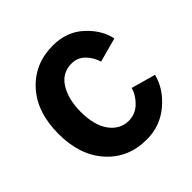

<svg xmlns="http://www.w3.org/2000/svg" viewBox="-163 -729 881 881"><g transform="rotate(-45 278.0 -288.0)"><path d="M33.2 -287.1Q33.2 -427.7 108.4 -510.3Q183.6 -592.8 301.8 -592.8Q390.6 -592.8 450.2 -538.6Q509.8 -484.4 524.4 -416L406.2 -383.8Q395.5 -419.9 369.1 -446.8Q342.8 -473.6 303.7 -473.6Q242.2 -473.6 209.5 -420.4Q176.8 -367.2 176.8 -287.1Q176.8 -198.2 212.9 -149.9Q249 -101.6 303.7 -101.6Q346.7 -101.6 377.9 -131.3Q409.2 -161.1 419.9 -199.2L538.1 -166Q520.5 -93.8 455.1 -38.1Q389.6 17.6 301.8 17.6Q182.6 17.6 107.9 -65.4Q33.2 -148.4 33.2 -287.1Z"/></g></svg>

Font: Gothic A1 ExtraBold
Style: Regular
Weight: 800
Designer: HanYang I&C Co.,Ltd.
Foundry: HanYang I&C Co.,Ltd.
Version: Version 2.50